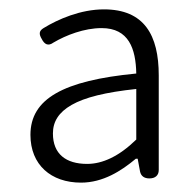

<svg xmlns="http://www.w3.org/2000/svg" viewBox="-20 -828 415 410"><path d="M319 -612V-667C319 -753 288 -808 202 -808C152 -808 104 -787 73 -768C63 -762 63 -755 69 -745C75 -733 83 -729 94 -737C121 -753 160 -768 197 -768C255 -768 270 -724 271 -671C115 -656 45 -617 45 -540C45 -476 89 -438 153 -438C200 -438 239 -463 270 -489H274L279 -462C281 -452 288 -447 299 -447C311 -447 319 -453 319 -465V-557ZM133 -604C161 -620 205 -631 271 -638V-584V-530C234 -494 199 -478 166 -478C121 -478 93 -499 93 -543C93 -568 105 -588 133 -604Z"/></svg>

Font: GenSenRounded2 TW L
Style: Regular
Weight: 300
Version: Version 2.100;PS 2.1;hotconv 16.6.51;makeotf.lib2.5.65220 DE